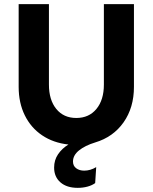

<svg xmlns="http://www.w3.org/2000/svg" viewBox="-20 -686 736 926"><path d="M626 -666V-267Q626 -167 576 -96Q526 -25 439 1Q390 16 361 39.5Q332 63 332 93Q332 114 347.5 125.5Q363 137 386 137Q416 137 444 120L439 197Q424 208 402 214Q380 220 355 220Q302 220 271.5 193.5Q241 167 241 122Q241 86 260 58Q279 30 310 11Q237 3 183 -33.5Q129 -70 99.5 -130Q70 -190 70 -267V-666H216V-278Q216 -204 251.5 -160.5Q287 -117 348 -117Q409 -117 445 -160.5Q481 -204 481 -278V-666Z"/></svg>

Font: Secular One
Style: Regular
Weight: 400
Designer: Michal Sahar
Foundry: Hagilda
Version: Version 1.000